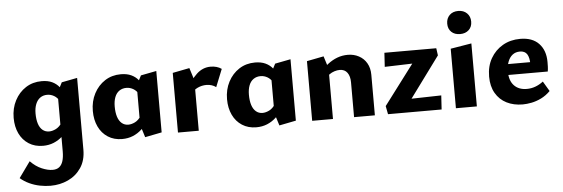

<svg xmlns="http://www.w3.org/2000/svg" viewBox="-56 -851 3880 1324"><g transform="rotate(-5 1884.0 -189.0)"><path d="M245 289Q209 289 171.5 281.5Q134 274 99.5 258Q65 242 37 218L116 108Q153 146 194.5 163.5Q236 181 269 181Q297 181 314.5 167.5Q332 154 340.5 127Q349 100 349 60V-347L384 -415L492 -436V61Q492 135 457.5 186Q423 237 367 263Q311 289 245 289ZM218 10Q161 10 119 -17Q77 -44 54.5 -91Q32 -138 32 -199Q32 -266 60 -319.5Q88 -373 136 -404Q184 -435 246 -435Q289 -435 318.5 -421Q348 -407 367.5 -382.5Q387 -358 397 -327L361 -285Q346 -312 323.5 -325Q301 -338 276 -338Q248 -338 227.5 -323.5Q207 -309 196 -281.5Q185 -254 185 -217Q185 -175 194.5 -145.5Q204 -116 223 -100.5Q242 -85 268 -85Q290 -85 314.5 -97Q339 -109 359 -139L402 -101Q381 -68 353.5 -43Q326 -18 292 -4Q258 10 218 10Z M765 11Q709 11 667 -16Q625 -43 602.5 -90.5Q580 -138 580 -199Q580 -266 608 -319.5Q636 -373 684 -404Q732 -435 794 -435Q836 -435 866 -421Q896 -407 915.5 -382.5Q935 -358 945 -327L909 -285Q894 -312 871.5 -325Q849 -338 824 -338Q796 -338 775 -323.5Q754 -309 743.5 -281.5Q733 -254 733 -217Q733 -175 742.5 -145.5Q752 -116 771 -100Q790 -84 816 -84Q838 -84 862.5 -96Q887 -108 907 -139L949 -101Q928 -67 901 -42Q874 -17 840 -3Q806 11 765 11ZM924 12 897 -74V-347L932 -415L1040 -436V-11Z M1152 0V-413L1269 -436L1296 -350V0ZM1267 -255 1243 -286Q1276 -354 1318.5 -393.5Q1361 -433 1415 -433Q1437 -433 1456.5 -427.5Q1476 -422 1491 -411L1442 -289Q1429 -299 1412 -304.5Q1395 -310 1376 -310Q1344 -310 1315 -296.5Q1286 -283 1267 -255Z M1694 11Q1638 11 1596 -16Q1554 -43 1531.5 -90.5Q1509 -138 1509 -199Q1509 -266 1537 -319.5Q1565 -373 1613 -404Q1661 -435 1723 -435Q1765 -435 1795 -421Q1825 -407 1844.5 -382.5Q1864 -358 1874 -327L1838 -285Q1823 -312 1800.5 -325Q1778 -338 1753 -338Q1725 -338 1704 -323.5Q1683 -309 1672.5 -281.5Q1662 -254 1662 -217Q1662 -175 1671.5 -145.5Q1681 -116 1700 -100Q1719 -84 1745 -84Q1767 -84 1791.5 -96Q1816 -108 1836 -139L1878 -101Q1857 -67 1830 -42Q1803 -17 1769 -3Q1735 11 1694 11ZM1853 12 1826 -74V-347L1861 -415L1969 -436V-11Z M2371 0V-241Q2371 -283 2353 -308Q2335 -333 2300 -333Q2283 -333 2264 -327Q2245 -321 2229 -309.5Q2213 -298 2203 -281L2165 -322Q2194 -357 2225.5 -381.5Q2257 -406 2291.5 -419Q2326 -432 2365 -432Q2407 -432 2441.5 -413.5Q2476 -395 2495.5 -361Q2515 -327 2515 -281V0ZM2081 0V-413L2198 -436L2225 -350V0Z M2595 -57 2843 -386 2906 -336 2612 -327 2618 -424H2977L2984 -374L2734 -34L2681 -90L2983 -97L2977 0H2606Z M3076 0V-412L3221 -436V0ZM3150 -507Q3112 -507 3089.5 -528.5Q3067 -550 3067 -586Q3067 -622 3089.5 -644.5Q3112 -667 3150 -667Q3187 -667 3210 -644.5Q3233 -622 3233 -586Q3233 -550 3210 -528.5Q3187 -507 3150 -507Z M3538 14Q3475 14 3426.5 -10.5Q3378 -35 3350.5 -82.5Q3323 -130 3323 -197Q3323 -269 3354 -323Q3385 -377 3438 -407.5Q3491 -438 3559 -438Q3643 -438 3688 -390.5Q3733 -343 3733 -263Q3733 -248 3732.5 -231Q3732 -214 3729 -197H3614V-257Q3614 -303 3599 -327Q3584 -351 3549 -351Q3519 -351 3498 -334.5Q3477 -318 3466 -288.5Q3455 -259 3455 -221Q3455 -158 3487 -124Q3519 -90 3575 -90Q3606 -90 3634.5 -100.5Q3663 -111 3689 -131L3730 -62Q3700 -32 3666 -15.5Q3632 1 3599 7.5Q3566 14 3538 14ZM3390 -197 3406 -272H3720V-197Z"/></g></svg>

Font: Ysabeau Infant ExtraBold
Style: Regular
Weight: 800
Designer: Christian Thalmann (Catharsis Fonts)
Version: Version 2.001;gftools[0.9.30]; featfreeze: ss01,ss02,lnum